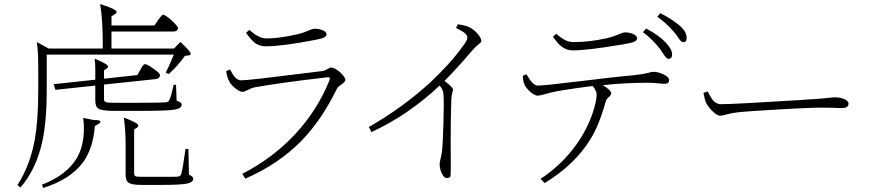

<svg xmlns="http://www.w3.org/2000/svg" viewBox="-20 -858 4300 949"><path d="M194 71C285 42 351 -1 392 -58C424 -103 443 -162 449 -235L466 -245C475 -250 479 -255 476 -259C473 -263 462 -265 443 -265L391 -275C396 -244 396 -212 392 -177C387 -137 376 -104 360 -77C326 -20 268 24 187 55ZM81 69C134 8 171 -71 191 -167C204 -231 211 -312 211 -410V-588H839C827 -558 814 -528 799 -499L814 -492C843 -518 870 -548 894 -582L912 -584C922 -585 925 -590 921 -598C916 -607 899 -625 872 -651L840 -618H531V-702H835C850 -702 858 -707 860 -718C860 -733 800 -785 787 -785C783 -785 776 -779 767 -766C764 -763 762 -760 761 -758L743 -732H531V-777L548 -788C557 -794 559 -800 552 -806C542 -814 516 -825 475 -838C484 -785 488 -717 488 -633V-618H221L162 -650C167 -618 169 -577 169 -527V-409C169 -311 163 -231 152 -168C136 -81 107 -6 66 57ZM774 56C840 56 884 54 906 49C925 45 935 37 935 26C935 17 928 11 914 6L911 -122H897C888 -57 881 -16 876 2C873 10 867 14 860 15C852 16 823 16 772 16H681C664 16 654 15 650 13C645 11 643 6 643 -2V-218L657 -227C665 -233 666 -239 659 -245C651 -252 629 -263 592 -277C598 -237 601 -189 601 -132V7C601 26 606 38 615 45C626 52 646 56 677 56ZM674 -310C761 -310 817 -312 842 -316C866 -320 878 -328 878 -341C878 -349 870 -355 853 -360L850 -439H838C829 -396 822 -371 816 -362C813 -356 807 -353 797 -352C776 -351 735 -350 674 -350H544C522 -350 508 -351 502 -354C497 -356 494 -360 494 -367V-440L749 -467C762 -468 770 -475 771 -486C771 -493 760 -504 738 -519C717 -534 703 -541 696 -541C692 -541 686 -535 679 -522C677 -519 675 -516 674 -514L659 -487L494 -469V-510L507 -519C515 -524 516 -530 510 -536C503 -543 482 -554 448 -568C450 -551 451 -533 451 -514V-464L245 -442L254 -414L451 -435V-362C451 -341 456 -327 467 -321C478 -314 503 -310 541 -310Z M1192 25C1301 -22 1393 -84 1469 -161C1537 -231 1596 -318 1646 -421C1649 -426 1656 -433 1667 -440C1680 -449 1687 -457 1687 -463C1687 -482 1641 -524 1617 -524C1612 -524 1607 -522 1600 -517C1591 -512 1582 -508 1574 -507C1563 -506 1533 -502 1485 -496C1303 -473 1199 -461 1172 -461C1161 -461 1151 -466 1142 -476C1135 -483 1127 -496 1117 -515L1098 -506C1101 -485 1106 -469 1113 -456C1122 -435 1161 -404 1177 -404C1184 -404 1193 -407 1204 -413C1217 -420 1228 -424 1237 -426C1313 -440 1433 -457 1597 -476C1610 -478 1613 -473 1608 -460C1568 -361 1511 -272 1437 -193C1364 -115 1277 -50 1178 1ZM1293 -629C1348 -629 1431 -640 1544 -662C1547 -663 1550 -663 1552 -664C1580 -669 1594 -677 1594 -688C1594 -696 1588 -703 1576 -708C1565 -713 1551 -716 1535 -716C1528 -716 1518 -713 1505 -707C1484 -698 1464 -691 1443 -687C1384 -674 1336 -668 1297 -668C1283 -668 1269 -672 1256 -679C1245 -684 1231 -695 1212 -710L1196 -696C1212 -673 1227 -656 1240 -646C1255 -635 1273 -629 1293 -629Z M2190 22C2197 22 2202 20 2205 16C2207 11 2208 1 2208 -16C2208 -24 2208 -40 2208 -63C2207 -192 2208 -294 2211 -371C2212 -380 2213 -390 2216 -401C2218 -408 2219 -412 2219 -415C2219 -423 2205 -437 2177 -458C2214 -495 2257 -542 2306 -599C2312 -606 2316 -611 2319 -614C2327 -623 2336 -632 2347 -640C2355 -646 2359 -651 2359 -656C2359 -677 2323 -715 2294 -726C2282 -731 2265 -735 2243 -738L2234 -720C2256 -709 2271 -700 2279 -693C2286 -686 2290 -679 2290 -672C2290 -663 2282 -648 2265 -626C2223 -568 2169 -509 2104 -448C2015 -367 1914 -294 1803 -230L1816 -205C1937 -261 2050 -338 2153 -435C2165 -422 2171 -407 2172 -391C2174 -371 2174 -326 2172 -257C2170 -191 2168 -143 2165 -113C2164 -102 2161 -90 2158 -75C2155 -62 2153 -53 2153 -47C2153 -32 2156 -18 2163 -3C2170 14 2179 22 2190 22Z M2672 47C2772 -14 2848 -87 2899 -171C2928 -218 2953 -280 2974 -357C2976 -364 2981 -372 2990 -379C2997 -385 3001 -391 3001 -396C3001 -407 2987 -421 2959 -437C3034 -445 3107 -449 3180 -449C3198 -449 3220 -448 3245 -445C3256 -444 3263 -444 3266 -444C3280 -444 3287 -450 3287 -462C3287 -473 3277 -482 3258 -491C3241 -499 3224 -503 3208 -503C3204 -503 3197 -502 3188 -499C3165 -493 3140 -489 3112 -486C3050 -481 2957 -470 2833 -455C2725 -442 2660 -435 2638 -435C2621 -435 2603 -454 2582 -491L2564 -483C2565 -464 2568 -450 2571 -443C2580 -418 2620 -384 2638 -385C2647 -386 2662 -389 2683 -395C2692 -398 2700 -400 2705 -401C2732 -408 2800 -419 2909 -433C2922 -418 2929 -404 2929 -391C2929 -369 2922 -338 2909 -298C2890 -243 2862 -190 2827 -141C2780 -76 2722 -20 2652 26ZM3302 -587C3303 -604 3292 -625 3270 -648C3249 -671 3217 -694 3174 -717L3158 -699C3187 -678 3214 -651 3241 -618C3245 -613 3250 -605 3257 -594C3268 -577 3276 -568 3282 -567C3294 -566 3301 -572 3302 -587ZM2811 -609C2860 -609 2944 -619 3061 -639C3074 -642 3083 -643 3088 -644C3115 -649 3129 -657 3129 -668C3129 -685 3101 -698 3069 -698C3063 -698 3054 -695 3042 -690C3021 -681 3000 -674 2978 -669C2921 -656 2866 -650 2815 -650C2800 -650 2786 -653 2773 -660C2762 -665 2747 -676 2729 -691L2713 -676C2730 -653 2744 -636 2757 -627C2773 -615 2791 -609 2811 -609ZM3374 -670C3374 -691 3363 -711 3341 -730C3314 -753 3282 -774 3243 -793L3229 -775C3260 -753 3288 -728 3312 -699C3317 -693 3324 -685 3331 -674C3341 -658 3349 -650 3356 -650C3368 -649 3374 -655 3374 -670Z M3539 -286C3547 -286 3557 -288 3570 -292C3587 -297 3604 -300 3620 -302C3652 -306 3722 -311 3829 -317C3930 -323 3996 -326 4026 -326C4046 -326 4071 -326 4100 -325C4119 -324 4133 -324 4142 -324C4163 -324 4174 -331 4174 -346C4174 -355 4166 -363 4151 -369C4138 -374 4123 -377 4107 -377C4099 -377 4087 -376 4070 -374C4046 -371 4023 -369 4001 -368C3996 -368 3976 -367 3943 -364C3717 -350 3584 -343 3544 -343C3529 -343 3516 -349 3505 -361C3498 -369 3490 -383 3480 -402C3479 -404 3479 -405 3478 -406L3457 -399C3457 -398 3457 -396 3458 -394C3461 -377 3465 -363 3468 -354C3475 -339 3485 -325 3500 -310C3516 -294 3529 -286 3539 -286Z"/></svg>

Font: AllPunType ExtraLight
Style: Regular
Weight: 280
Version: 1.0